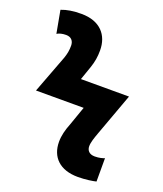

<svg xmlns="http://www.w3.org/2000/svg" viewBox="-136 -813 772 912"><g transform="rotate(20 250.0 -357.0)"><path d="M366 10C405 10 441 4 457 0V-118C447 -114 431 -109 408 -109C379 -109 367 -126 367 -146C367 -166 376 -191 385 -216L464 -432H221L245 -501C256 -533 260 -559 260 -591C260 -668 213 -724 118 -724C77 -724 45 -719 17 -708L38 -594C49 -601 65 -605 84 -605C110 -605 123 -588 123 -565C123 -541 120 -525 112 -501L39 -308H280L247 -214C233 -179 225 -148 225 -117C225 -40 274 10 366 10Z"/></g></svg>

Font: Noto Sans Mono ExtraCondensed ExtraBold
Style: Regular
Weight: 800
Width: 2
Designer: Monotype Design Team
Foundry: Monotype Imaging Inc.
Version: Version 2.014